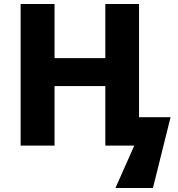

<svg xmlns="http://www.w3.org/2000/svg" viewBox="-20 -734 895 968"><path d="M681 -143H840L751 214H562L657 0H511V-300H255V0H84V-714H255V-441H511V-714H681Z"/></svg>

Font: Noto Sans ExtraBold
Style: Regular
Weight: 800
Designer: Monotype Design Team
Foundry: Monotype Imaging Inc.
Version: Version 2.007